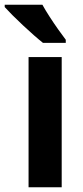

<svg xmlns="http://www.w3.org/2000/svg" viewBox="-52 -786 347 806"><path d="M207 0H67.9V-546.4H207ZM126 -766.1Q137.7 -744.6 155.8 -716.6Q173.8 -688.5 192.4 -662.4Q210.9 -636.2 224.1 -619.1V-606H128.4Q112.3 -618.7 90.1 -638.2Q67.9 -657.7 44.2 -679.9Q20.5 -702.1 0.2 -722.4Q-20 -742.7 -32.2 -756.3V-766.1Z"/></svg>

Font: Open Sans SemiCondensed
Style: Bold
Weight: 700
Width: 4
Designer: Monotype Design Team
Foundry: Monotype Imaging Inc.
Version: Version 3.003